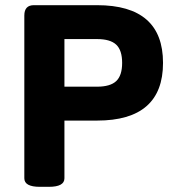

<svg xmlns="http://www.w3.org/2000/svg" viewBox="-20 -720 667 742"><path d="M134 2Q74 2 74 -31V-660Q74 -700 111 -700H355Q610 -700 610 -477Q610 -254 355 -254H229V-31Q229 2 169 2ZM229 -385H355Q406 -385 429 -406.5Q452 -428 452 -477Q452 -526 429 -547.5Q406 -569 355 -569H229Z"/></svg>

Font: Asap Semi Expanded
Style: Bold
Weight: 700
Width: 6
Designer: Pablo Cosgaya
Foundry: Omnibus-Type
Version: Version 3.001; ttfautohint (v1.8.4.7-5d5b)